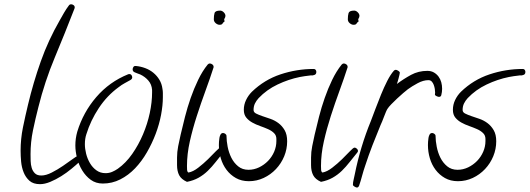

<svg xmlns="http://www.w3.org/2000/svg" viewBox="-20 -801 2447 887"><path d="M352.5 -63.5Q352.5 -58.6 348.6 -54.7Q333 -40 310.5 -21.5Q288.1 -2.9 263.2 12.7Q238.3 28.3 212.4 39.1Q186.5 49.8 165 49.8Q133.8 49.8 116.2 34.2Q98.6 18.6 89.4 -4.4Q80.1 -27.3 77.6 -54.2Q75.2 -81.1 75.2 -104.5Q75.2 -159.2 85.9 -211.9Q96.7 -264.6 109.4 -317.4Q133.8 -419.9 168.5 -517.6Q203.1 -615.2 255.9 -707Q265.6 -724.6 275.9 -742.2Q286.1 -759.8 297.9 -775.4Q301.8 -781.2 308.6 -781.2Q314.5 -781.2 319.8 -777.3Q325.2 -773.4 325.2 -766.6Q325.2 -763.7 324.2 -761.7Q280.3 -648.4 233.4 -536.1Q186.5 -423.8 157.2 -305.7Q143.6 -252.9 132.3 -198.7Q121.1 -144.5 121.1 -88.9Q121.1 -74.2 121.6 -57.1Q122.1 -40 126.5 -25.4Q130.9 -10.7 141.1 -0.5Q151.4 9.8 170.9 9.8Q192.4 9.8 219.2 -3.9Q246.1 -17.6 271 -34.7Q295.9 -51.8 314.5 -65.4Q333 -79.1 336.9 -79.1Q342.8 -79.1 347.7 -74.2Q352.5 -69.3 352.5 -63.5Z M732.4 -351.6Q732.4 -314.5 724.1 -270.5Q715.8 -226.6 699.2 -182.6Q682.6 -138.7 658.7 -97.2Q634.8 -55.7 604 -23.4Q573.2 8.8 535.6 27.8Q498 46.9 455.1 46.9Q422.9 46.9 399.4 29.8Q376 12.7 359.9 -13.7Q343.8 -40 335.9 -70.8Q328.1 -101.6 328.1 -128.9Q328.1 -161.1 336.9 -192.4Q364.3 -282.2 424.8 -352.5Q485.4 -422.9 572.3 -458Q574.2 -459 577.1 -459Q584 -459 587.4 -454.1Q590.8 -449.2 590.8 -443.4Q590.8 -436.5 583 -431.6Q569.3 -423.8 555.7 -416.5Q542 -409.2 528.3 -398.4Q474.6 -359.4 436.5 -301.8Q398.4 -244.1 378.9 -180.7Q372.1 -160.2 372.1 -134.8Q372.1 -114.3 377.9 -90.8Q383.8 -67.4 395.5 -47.4Q407.2 -27.3 425.3 -14.2Q443.4 -1 467.8 -1Q483.4 -1 497.6 -6.8Q511.7 -12.7 524.4 -21.5Q561.5 -47.9 590.8 -89.8Q620.1 -131.8 640.6 -180.2Q661.1 -228.5 671.9 -278.8Q682.6 -329.1 682.6 -374V-385.7Q680.7 -411.1 665.5 -428.7Q650.4 -446.3 627.9 -457Q621.1 -460 614.7 -461.9Q608.4 -463.9 602.5 -466.8Q592.8 -470.7 592.8 -480.5Q592.8 -487.3 596.7 -492.2Q600.6 -497.1 607.4 -496.1H608.4Q629.9 -494.1 650.9 -486.3Q671.9 -478.5 688.5 -464.8Q705.1 -451.2 716.3 -432.6Q727.5 -414.1 730.5 -390.6Q732.4 -380.9 732.4 -371.6Q732.4 -362.3 732.4 -351.6Z M1021.5 -727.5Q1021.5 -721.7 1016.6 -713.9L1015.6 -710.9Q1017.6 -705.1 1017.6 -702.1Q1010.7 -697.3 1007.8 -691.9Q1004.9 -686.5 994.1 -686.5Q985.4 -686.5 976.6 -693.8Q967.8 -701.2 967.8 -711.9Q967.8 -729.5 971.2 -740.7Q974.6 -752 997.1 -752Q1005.9 -752 1013.7 -744.1Q1021.5 -736.3 1021.5 -727.5ZM1014.6 -104.5Q1014.6 -99.6 1011.7 -96.7Q993.2 -74.2 976.1 -52.2Q959 -30.3 939.9 -11.7Q920.9 6.8 897.5 20Q874 33.2 843.8 39.1Q817.4 27.3 807.6 8.3Q797.9 -10.7 797.9 -38.1V-73.2Q797.9 -98.6 803.2 -126Q808.6 -153.3 814.5 -178.7Q823.2 -216.8 834.5 -260.7Q845.7 -304.7 860.8 -348.1Q876 -391.6 895.5 -432.1Q915 -472.7 939.5 -502.9Q944.3 -507.8 949.2 -507.8Q955.1 -507.8 960.9 -503.4Q966.8 -499 966.8 -492.2V-490.2Q950.2 -438.5 929.2 -381.3Q908.2 -324.2 889.2 -265.1Q870.1 -206.1 856.9 -147.5Q843.8 -88.9 843.8 -34.2Q843.8 -28.3 844.2 -17.6Q844.7 -6.8 850.6 -3.9Q872.1 -7.8 896 -26.4Q919.9 -44.9 940.9 -65.4Q961.9 -85.9 977.5 -102.5Q993.2 -119.1 999 -119.1Q1003.9 -119.1 1009.3 -114.3Q1014.6 -109.4 1014.6 -104.5Z M1441.4 -468.8Q1441.4 -456.1 1429.7 -454.1Q1424.8 -452.1 1420.4 -452.6Q1416 -453.1 1411.1 -452.1Q1399.4 -451.2 1388.2 -449.2Q1377 -447.3 1365.2 -445.3Q1312.5 -434.6 1262.2 -410.6Q1211.9 -386.7 1174.8 -347.7Q1164.1 -335.9 1157.7 -322.8Q1151.4 -309.6 1151.4 -293Q1151.4 -282.2 1163.1 -276.4Q1174.8 -270.5 1191.9 -264.6Q1209 -258.8 1229 -252Q1249 -245.1 1266.1 -232.4Q1283.2 -219.7 1294.9 -199.7Q1306.6 -179.7 1306.6 -148.4Q1306.6 -112.3 1293 -79.1Q1279.3 -45.9 1254.9 -20Q1230.5 5.9 1198.2 21Q1166 36.1 1129.9 36.1Q1095.7 36.1 1069.8 21.5Q1043.9 6.8 1026.4 -16.6Q1008.8 -40 1000 -69.8Q991.2 -99.6 991.2 -130.9Q991.2 -136.7 991.7 -146Q992.2 -155.3 993.7 -164.1Q995.1 -172.9 999 -179.7Q1002.9 -186.5 1010.7 -186.5Q1015.6 -186.5 1021 -182.6Q1026.4 -178.7 1026.4 -172.9Q1026.4 -150.4 1031.7 -123Q1037.1 -95.7 1048.8 -72.3Q1060.5 -48.8 1080.1 -32.7Q1099.6 -16.6 1127.9 -16.6Q1153.3 -16.6 1176.8 -27.8Q1200.2 -39.1 1218.3 -57.6Q1236.3 -76.2 1246.6 -100.1Q1256.8 -124 1256.8 -149.4V-159.2Q1256.8 -175.8 1245.6 -186.5Q1234.4 -197.3 1217.8 -204.6Q1201.2 -211.9 1181.6 -218.8Q1162.1 -225.6 1145.5 -234.9Q1128.9 -244.1 1117.7 -257.8Q1106.4 -271.5 1106.4 -293.9Q1106.4 -317.4 1116.7 -338.9Q1127 -360.4 1143.6 -377Q1201.2 -432.6 1275.9 -457.5Q1350.6 -482.4 1429.7 -482.4Q1435.5 -482.4 1438.5 -478Q1441.4 -473.6 1441.4 -468.8Z M1640.6 -727.5Q1640.6 -721.7 1635.7 -713.9L1634.8 -710.9Q1636.7 -705.1 1636.7 -702.1Q1629.9 -697.3 1627 -691.9Q1624 -686.5 1613.3 -686.5Q1604.5 -686.5 1595.7 -693.8Q1586.9 -701.2 1586.9 -711.9Q1586.9 -729.5 1590.3 -740.7Q1593.8 -752 1616.2 -752Q1625 -752 1632.8 -744.1Q1640.6 -736.3 1640.6 -727.5ZM1633.8 -104.5Q1633.8 -99.6 1630.9 -96.7Q1612.3 -74.2 1595.2 -52.2Q1578.1 -30.3 1559.1 -11.7Q1540 6.8 1516.6 20Q1493.2 33.2 1462.9 39.1Q1436.5 27.3 1426.8 8.3Q1417 -10.7 1417 -38.1V-73.2Q1417 -98.6 1422.4 -126Q1427.7 -153.3 1433.6 -178.7Q1442.4 -216.8 1453.6 -260.7Q1464.8 -304.7 1480 -348.1Q1495.1 -391.6 1514.6 -432.1Q1534.2 -472.7 1558.6 -502.9Q1563.5 -507.8 1568.4 -507.8Q1574.2 -507.8 1580.1 -503.4Q1585.9 -499 1585.9 -492.2V-490.2Q1569.3 -438.5 1548.3 -381.3Q1527.3 -324.2 1508.3 -265.1Q1489.3 -206.1 1476.1 -147.5Q1462.9 -88.9 1462.9 -34.2Q1462.9 -28.3 1463.4 -17.6Q1463.9 -6.8 1469.7 -3.9Q1491.2 -7.8 1515.1 -26.4Q1539.1 -44.9 1560.1 -65.4Q1581.1 -85.9 1596.7 -102.5Q1612.3 -119.1 1618.2 -119.1Q1623 -119.1 1628.4 -114.3Q1633.8 -109.4 1633.8 -104.5Z M2022.5 -390.6Q2022.5 -382.8 2021.5 -376Q2020.5 -369.1 2018.6 -361.3Q2016.6 -353.5 2007.8 -353.5Q2003.9 -353.5 1996.6 -356.9Q1989.3 -360.4 1989.3 -364.3L1990.2 -373Q1990.2 -379.9 1988.8 -389.6Q1987.3 -399.4 1983.9 -408.7Q1980.5 -418 1974.6 -424.3Q1968.8 -430.7 1959 -430.7Q1935.5 -430.7 1909.2 -416.5Q1882.8 -402.3 1864.3 -388.7Q1856.4 -382.8 1842.8 -371.1Q1829.1 -359.4 1814.5 -345.7Q1799.8 -332 1787.6 -319.3Q1775.4 -306.6 1770.5 -298.8Q1767.6 -294.9 1763.2 -284.7Q1758.8 -274.4 1754.4 -262.7Q1750 -251 1745.6 -240.2Q1741.2 -229.5 1738.3 -223.6Q1718.8 -176.8 1700.7 -129.9Q1682.6 -83 1667 -35.2Q1659.2 -12.7 1652.8 11.2Q1646.5 35.2 1638.7 57.6Q1634.8 65.4 1628.9 65.4Q1625 65.4 1617.7 61Q1610.4 56.6 1610.4 52.7Q1610.4 42 1613.8 28.3Q1617.2 14.6 1619.1 3.9Q1631.8 -59.6 1650.4 -121.1Q1668.9 -182.6 1693.4 -242.2Q1702.1 -265.6 1714.4 -297.9Q1726.6 -330.1 1740.2 -363.8Q1753.9 -397.5 1769 -427.2Q1784.2 -457 1799.8 -474.6Q1803.7 -478.5 1808.6 -478.5Q1812.5 -478.5 1819.8 -474.1Q1827.1 -469.7 1827.1 -464.8Q1827.1 -461.9 1825.2 -454.6Q1823.2 -447.3 1821.3 -439Q1819.3 -430.7 1816.9 -423.3Q1814.5 -416 1813.5 -413.1Q1844.7 -436.5 1878.9 -455.1Q1913.1 -473.6 1954.1 -473.6Q1971.7 -473.6 1984.4 -466.3Q1997.1 -459 2005.9 -447.3Q2014.6 -435.5 2018.6 -420.9Q2022.5 -406.2 2022.5 -390.6Z M2407.2 -468.8Q2407.2 -456.1 2395.5 -454.1Q2390.6 -452.1 2386.2 -452.6Q2381.8 -453.1 2377 -452.1Q2365.2 -451.2 2354 -449.2Q2342.8 -447.3 2331.1 -445.3Q2278.3 -434.6 2228 -410.6Q2177.7 -386.7 2140.6 -347.7Q2129.9 -335.9 2123.5 -322.8Q2117.2 -309.6 2117.2 -293Q2117.2 -282.2 2128.9 -276.4Q2140.6 -270.5 2157.7 -264.6Q2174.8 -258.8 2194.8 -252Q2214.8 -245.1 2231.9 -232.4Q2249 -219.7 2260.7 -199.7Q2272.5 -179.7 2272.5 -148.4Q2272.5 -112.3 2258.8 -79.1Q2245.1 -45.9 2220.7 -20Q2196.3 5.9 2164.1 21Q2131.8 36.1 2095.7 36.1Q2061.5 36.1 2035.6 21.5Q2009.8 6.8 1992.2 -16.6Q1974.6 -40 1965.8 -69.8Q1957 -99.6 1957 -130.9Q1957 -136.7 1957.5 -146Q1958 -155.3 1959.5 -164.1Q1960.9 -172.9 1964.8 -179.7Q1968.8 -186.5 1976.6 -186.5Q1981.4 -186.5 1986.8 -182.6Q1992.2 -178.7 1992.2 -172.9Q1992.2 -150.4 1997.6 -123Q2002.9 -95.7 2014.6 -72.3Q2026.4 -48.8 2045.9 -32.7Q2065.4 -16.6 2093.8 -16.6Q2119.1 -16.6 2142.6 -27.8Q2166 -39.1 2184.1 -57.6Q2202.1 -76.2 2212.4 -100.1Q2222.7 -124 2222.7 -149.4V-159.2Q2222.7 -175.8 2211.4 -186.5Q2200.2 -197.3 2183.6 -204.6Q2167 -211.9 2147.5 -218.8Q2127.9 -225.6 2111.3 -234.9Q2094.7 -244.1 2083.5 -257.8Q2072.3 -271.5 2072.3 -293.9Q2072.3 -317.4 2082.5 -338.9Q2092.8 -360.4 2109.4 -377Q2167 -432.6 2241.7 -457.5Q2316.4 -482.4 2395.5 -482.4Q2401.4 -482.4 2404.3 -478Q2407.2 -473.6 2407.2 -468.8Z"/></svg>

Font: Calligraffitti
Style: Regular
Weight: 400
Designer: Dathan Boardman
Foundry: Open Window
Version: Version 1.002